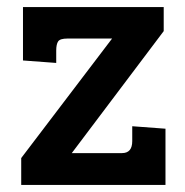

<svg xmlns="http://www.w3.org/2000/svg" viewBox="-20 -523 523 543"><path d="M448 0H40V-76L297 -414H171Q150 -414 144.5 -406Q139 -398 139 -380V-345L45 -352V-503H443V-435L183 -90H325Q354 -90 354 -124V-166L448 -159Z"/></svg>

Font: Bree Serif
Style: Regular
Weight: 400
Designer: Veronika Burian, Jos Scaglione
Foundry: TypeTogether
Version: Version 1.001